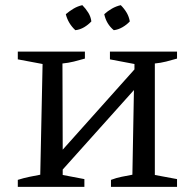

<svg xmlns="http://www.w3.org/2000/svg" viewBox="-20 -724 757 744"><path d="M299 -704Q312 -691 322 -675Q332 -659 334 -641Q322 -628 306 -618.5Q290 -609 272 -607Q244 -633 235 -669Q249 -681 265 -690.5Q281 -700 299 -704ZM448 -704Q462 -690 471 -674.5Q480 -659 483 -641Q471 -628 454.5 -618.5Q438 -609 421 -607Q392 -631 384 -669Q397 -681 413.5 -690.5Q430 -700 448 -704ZM49 0V-27Q71 -34 92.5 -38.5Q114 -43 136 -47L145 -476L49 -494V-524H309V-497Q289 -491 266.5 -485.5Q244 -480 222 -478L223 -144L501 -455V-476L406 -494V-524H666V-497Q646 -491 624 -485.5Q602 -480 580 -478V-46L666 -30V0H410V-27Q431 -35 451.5 -39Q472 -43 493 -47L499 -375L223 -67V-46L307 -30V0Z"/></svg>

Font: Piazzolla SC
Style: Regular
Weight: 400
Designer: Juan Pablo del Peral
Foundry: Huerta Tipografica
Version: Version 1.330